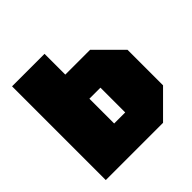

<svg xmlns="http://www.w3.org/2000/svg" viewBox="-152 -686 811 811"><g transform="rotate(-45 253.5 -280.0)"><path d="M32 0V-560H226V-436H374L486 -324V-112L374 0ZM226 -144H292V-292H226Z"/></g></svg>

Font: Tektur Condensed ExtraBold
Style: Regular
Weight: 800
Width: 3
Designer: Adam Jagosz
Foundry: Adam Jagosz
Version: Version 1.005;gftools[0.9.30]